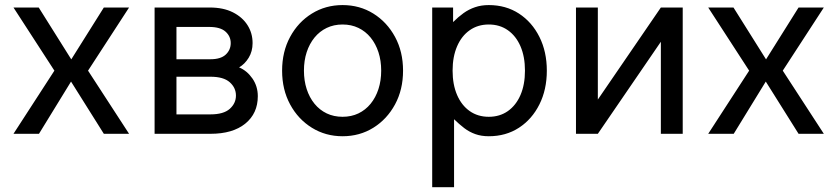

<svg xmlns="http://www.w3.org/2000/svg" viewBox="-20 -538 3367 772"><path d="M198.7 -253.9 34.2 0H136.7L265.6 -210L397.5 0H499L334 -253.9L499 -507.8H397.5L266.6 -299.3L135.7 -507.8H34.2Z M823.2 -507.8H601.6V0H826.2Q916 0 966.3 -41Q1016.6 -82 1016.6 -151.4Q1016.6 -190.9 995.1 -222.2Q973.6 -253.4 941.4 -267.1Q964.4 -280.3 980 -305.9Q995.6 -331.5 995.6 -364.7Q995.6 -404.8 975.1 -437Q954.6 -469.2 916.3 -488.5Q877.9 -507.8 823.2 -507.8ZM826.2 -229.5Q878.9 -229.5 903.8 -207.3Q928.7 -185.1 928.7 -153.8Q928.7 -122.6 903.8 -100.3Q878.9 -78.1 826.2 -78.1H689.5V-229.5ZM826.2 -299.8H689.5V-429.7H820.8Q865.7 -429.7 886.7 -410.9Q907.7 -392.1 907.7 -364.7Q907.7 -337.4 887.7 -318.6Q867.7 -299.8 826.2 -299.8Z M1202.1 -253.9Q1202.1 -294.4 1213.1 -328.1Q1224.1 -361.8 1244.6 -387Q1265.1 -412.1 1293.7 -425.8Q1322.3 -439.5 1357.4 -439.5Q1392.6 -439.5 1421.1 -425.8Q1449.7 -412.1 1470.2 -387Q1490.7 -361.8 1501.7 -328.1Q1512.7 -294.4 1512.7 -253.9Q1512.7 -213.9 1501.7 -179.9Q1490.7 -146 1470.2 -120.8Q1449.7 -95.7 1421.1 -82Q1392.6 -68.4 1357.4 -68.4Q1322.3 -68.4 1293.7 -82Q1265.1 -95.7 1244.6 -120.8Q1224.1 -146 1213.1 -179.9Q1202.1 -213.9 1202.1 -253.9ZM1114.3 -253.9Q1114.3 -177.7 1146.5 -118.2Q1178.7 -58.6 1233.9 -24.4Q1289.1 9.8 1357.4 9.8Q1426.3 9.8 1481.2 -24.4Q1536.1 -58.6 1568.4 -118.2Q1600.6 -177.7 1600.6 -253.9Q1600.6 -330.1 1568.4 -389.6Q1536.1 -449.2 1481.2 -483.4Q1426.3 -517.6 1357.4 -517.6Q1289.1 -517.6 1233.9 -483.4Q1178.7 -449.2 1146.5 -389.6Q1114.3 -330.1 1114.3 -253.9Z M1799.8 -253.9Q1799.8 -310.1 1817.9 -351.8Q1835.9 -393.6 1868.7 -416.5Q1901.4 -439.5 1945.3 -439.5Q1989.3 -439.5 2022 -416.5Q2054.7 -393.6 2072.8 -351.8Q2090.8 -310.1 2090.8 -253.9Q2090.8 -197.8 2072.8 -156Q2054.7 -114.3 2022 -91.3Q1989.3 -68.4 1945.3 -68.4Q1901.4 -68.4 1868.7 -91.3Q1835.9 -114.3 1817.9 -156Q1799.8 -197.8 1799.8 -253.9ZM1717.8 -425.8V214.8H1805.7V-58.6Q1826.7 -38.1 1846.9 -22.7Q1867.2 -7.3 1891.1 1.2Q1915 9.8 1945.3 9.8Q2014.2 9.8 2066.7 -24.4Q2119.1 -58.6 2148.9 -118.2Q2178.7 -177.7 2178.7 -253.9Q2178.7 -330.1 2148.9 -389.6Q2119.1 -449.2 2066.7 -483.4Q2014.2 -517.6 1945.3 -517.6Q1915 -517.6 1890.1 -509Q1865.2 -500.5 1844 -485.4Q1822.8 -470.2 1801.8 -449.2V-507.8H1717.8Q1717.8 -507.8 1717.8 -497.8Q1717.8 -487.8 1717.8 -469.2Q1717.8 -450.7 1717.8 -425.8Z M2637.2 -507.8H2725.1V0H2637.2V-370.1L2383.8 0H2295.9V-507.8H2383.8V-137.7Z M2992.2 -253.9 2827.6 0H2930.2L3059.1 -210L3190.9 0H3292.5L3127.4 -253.9L3292.5 -507.8H3190.9L3060.1 -299.3L2929.2 -507.8H2827.6Z"/></svg>

Font: Giphurs
Style: Regular
Weight: 400
Version: Version 2.010